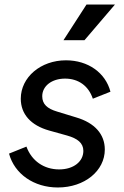

<svg xmlns="http://www.w3.org/2000/svg" viewBox="-20 -818 551 850"><path d="M236 12C355 12 444 -62 444 -156C444 -224 399 -274 318 -298L233 -324C189 -337 167 -357 167 -392C167 -437 209 -470 268 -470C327 -470 372 -438 391 -381L469 -412C447 -496 370 -551 272 -551C160 -551 72 -476 72 -381C72 -313 116 -263 198 -240L277 -218C323 -205 349 -185 349 -150C349 -103 306 -68 242 -68C174 -68 120 -106 97 -169L20 -138C44 -48 130 12 236 12ZM261 -640H354L489 -798H363Z"/></svg>

Font: Mluvka Medium
Style: Italic
Weight: 500
Italic angle: -8°
Designer: Modified by Jiří Krblich, Original typeface by Gumpita Rahayu
Foundry: Gumpita Rahayu & Jiří Krblich
Version: Version 2.000;Glyphs 3.1.1 (3134)